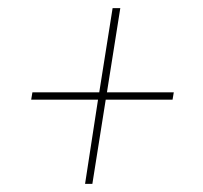

<svg xmlns="http://www.w3.org/2000/svg" viewBox="-20 -526 500 474"><path d="M190 -72 222 -280H57L60 -298H225L258 -506H277L244 -298H409L406 -280H241L208 -72Z"/></svg>

Font: Georama Extended Thin
Style: Italic
Weight: 100
Width: 7
Italic angle: -9°
Designer: Jean-Baptiste Levee
Foundry: Production Type
Version: Version 1.000